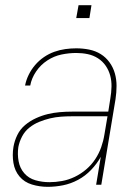

<svg xmlns="http://www.w3.org/2000/svg" viewBox="-20 -715 540 743"><path d="M165 8Q133 8 103.5 -1Q74 -10 55.5 -32Q37 -54 32 -84.5Q27 -115 32 -146Q36 -170 47 -192.5Q58 -215 77 -231Q96 -247 119 -257.5Q142 -268 165 -273.5Q188 -279 211.5 -281Q235 -283 258 -283H399L407 -334Q411 -357 411.5 -379.5Q412 -402 406.5 -422.5Q401 -443 389 -460.5Q377 -478 359 -489.5Q341 -501 319.5 -505.5Q298 -510 275 -510Q247 -510 218 -504Q189 -498 163 -481Q137 -464 119.5 -438Q102 -412 97 -384H77Q81 -405 91 -425.5Q101 -446 116 -463.5Q131 -481 150 -494Q169 -507 190 -514.5Q211 -522 232.5 -525Q254 -528 275 -528Q301 -528 325.5 -523Q350 -518 370 -505.5Q390 -493 404 -473.5Q418 -454 424.5 -431Q431 -408 431 -382.5Q431 -357 427 -331L372 0H352L370 -108Q355 -81 332.5 -57.5Q310 -34 282 -19Q254 -4 224 2Q194 8 165 8ZM171 -10Q195 -10 220 -14.5Q245 -19 269 -30.5Q293 -42 313.5 -59.5Q334 -77 348.5 -99Q363 -121 371.5 -145Q380 -169 384 -194L396 -265H258Q238 -265 216.5 -263.5Q195 -262 174 -257Q153 -252 132 -243.5Q111 -235 93.5 -221Q76 -207 65.5 -187Q55 -167 51 -146Q47 -118 52 -91Q57 -64 74 -44.5Q91 -25 117 -17.5Q143 -10 171 -10ZM275 -645 284 -695H334L326 -645Z"/></svg>

Font: Iosevka SS04 Thin Oblique
Style: Regular
Weight: 100
Italic angle: -9°
Monospace: yes
Designer: Belleve Invis
Foundry: Belleve Invis
Version: Version 19.0.0; ttfautohint (v1.8.4)